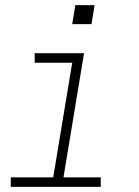

<svg xmlns="http://www.w3.org/2000/svg" viewBox="-20 -727 540 747"><path d="M22 0V-37H187L261 -483H115V-520H307L227 -37H372V0ZM261 -633 273 -707H348L336 -633Z"/></svg>

Font: Iosevka SS04 XLt Obl
Style: Regular
Weight: 200
Italic angle: -9°
Monospace: yes
Designer: Belleve Invis
Foundry: Belleve Invis
Version: Version 19.0.0; ttfautohint (v1.8.4)